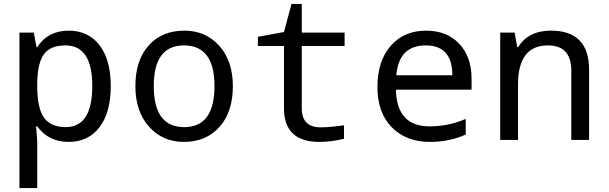

<svg xmlns="http://www.w3.org/2000/svg" viewBox="-20 -699 3040 959"><path d="M166 -67.9H160.2Q166 -4.9 166 11.2V240.2H77.1V-536.1H148.9L162.1 -463.9H166Q219.7 -545.9 323.2 -545.9Q421.4 -545.9 477.3 -472.9Q533.2 -399.9 533.2 -269Q533.2 -137.2 477.1 -63.7Q420.9 9.8 323.2 9.8Q222.2 9.8 166 -67.9ZM166 -289.1V-269Q166 -158.2 200 -111.1Q233.9 -64 308.1 -64Q440.9 -64 440.9 -270Q440.9 -472.2 307.1 -472.2Q232.9 -472.2 200.4 -429.2Q168 -386.2 166 -289.1Z M897.9 9.8Q792.5 9.8 724.4 -66.2Q656.2 -142.1 656.2 -269Q656.2 -397.5 722.4 -471.7Q788.6 -545.9 900.9 -545.9Q1007.3 -545.9 1075.2 -470.2Q1143.1 -394.5 1143.1 -269Q1143.1 -139.6 1076.2 -64.9Q1009.3 9.8 897.9 9.8ZM899.9 -64Q1051.3 -64 1051.3 -269Q1051.3 -472.2 898.9 -472.2Q748 -472.2 748 -269Q748 -64 899.9 -64Z M1698.2 -73.2V-5.9Q1634.8 9.8 1575.2 9.8Q1398.4 9.8 1398.4 -158.2V-469.2H1268.1V-515.1L1398.4 -539.1L1436 -679.2H1487.3V-536.1H1701.2V-469.2H1487.3V-158.2Q1487.3 -63 1581.1 -63Q1626.5 -63 1698.2 -73.2Z M2335.4 -251H1957.5Q1961.4 -67.9 2125.5 -67.9Q2220.7 -67.9 2306.2 -105V-26.9Q2225.1 9.8 2128.4 9.8Q2008.8 9.8 1937 -63.2Q1865.2 -136.2 1865.2 -264.2Q1865.2 -394 1931.4 -470Q1997.6 -545.9 2108.4 -545.9Q2211.9 -545.9 2273.7 -480.5Q2335.4 -415 2335.4 -306.2ZM1959.5 -323.2H2239.3Q2239.3 -472.2 2106.4 -472.2Q1972.2 -472.2 1959.5 -323.2Z M2833.5 0V-345.2Q2833.5 -472.2 2717.3 -472.2Q2567.4 -472.2 2567.4 -277.8V0H2478.5V-536.1H2550.3L2563.5 -463.9H2568.4Q2618.7 -545.9 2732.4 -545.9Q2922.4 -545.9 2922.4 -350.1V0Z"/></svg>

Font: Apple Sans Adjectives
Style: Regular
Weight: 400
Monospace: yes
Foundry: Apple Sans Adjectives
Version: Version 0.01